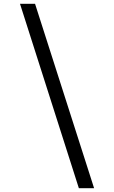

<svg xmlns="http://www.w3.org/2000/svg" viewBox="-20 -803 600 1008"><path d="M394 185 85 -783H164L474 185Z"/></svg>

Font: Ubuntu Sans Mono
Style: Regular
Weight: 400
Monospace: yes
Designer: Dalton Maag Ltd
Foundry: Dalton Maag Ltd
Version: Version 1.006